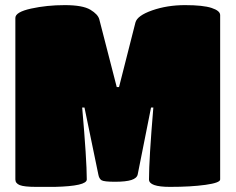

<svg xmlns="http://www.w3.org/2000/svg" viewBox="-20 -730 920 750"><path d="M194 0Q169 0 121.5 0Q74 0 57 -7Q40 -14 40 -29V-660Q40 -683 101.5 -696.5Q163 -710 233 -710Q303 -710 333 -692Q363 -674 368 -654L436 -390H445L509 -642Q516 -669 574.5 -689.5Q633 -710 703 -710Q773 -710 806.5 -699Q840 -688 840 -671V-29Q840 -16 783 -8Q726 0 644 0Q562 0 562 -29Q562 -108 579 -310H570L518 -49Q515 -34 493.5 -27Q472 -20 429 -20Q386 -20 376.5 -26Q367 -32 364 -49L310 -310H301Q319 -104 319 -29Q319 -3 194 0Z"/></svg>

Font: Titan One
Style: Regular
Weight: 400
Designer: Rodrigo Fuenzalida
Foundry: Rodrigo Fuenzalida
Version: Version 1.001